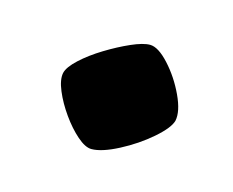

<svg xmlns="http://www.w3.org/2000/svg" viewBox="-41 -408 327 270"><g transform="rotate(15 122.0 -273.5)"><path d="M108 -192Q99 -192 87 -202.5Q75 -213 64 -228.5Q53 -244 46.5 -259.5Q40 -275 42 -285Q44 -294 57 -306Q70 -318 88 -329Q106 -340 123 -347.5Q140 -355 150 -355Q162 -355 178 -337.5Q194 -320 204.5 -297.5Q215 -275 212 -261Q209 -250 190 -233.5Q171 -217 147 -204.5Q123 -192 108 -192Z"/></g></svg>

Font: Texturina Black
Style: Italic
Weight: 900
Italic angle: -11°
Designer: Guillermo Torres Carreño
Foundry: Omnibus-Type
Version: Version 1.002; ttfautohint (v1.8.3)